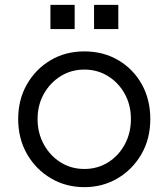

<svg xmlns="http://www.w3.org/2000/svg" viewBox="-20 -760 695 792"><path d="M55 -269Q55 -349 91 -412Q127 -475 188.5 -511.5Q250 -548 328 -548Q406 -548 467.5 -512Q529 -476 564.5 -413Q600 -350 600 -269Q600 -187 563 -123.5Q526 -60 464.5 -24Q403 12 328 12Q252 12 190 -24.5Q128 -61 91.5 -124.5Q55 -188 55 -269ZM520 -269Q520 -327 494.5 -373Q469 -419 425.5 -446Q382 -473 328 -473Q274 -473 230.5 -446Q187 -419 161 -373Q135 -327 135 -269Q135 -211 161 -164Q187 -117 230.5 -90Q274 -63 328 -63Q382 -63 425.5 -90Q469 -117 494.5 -164Q520 -211 520 -269ZM188 -640V-740H288V-640ZM368 -740H468V-640H368Z"/></svg>

Font: Kosmopol Plus Jakarta Sans
Style: Regular
Weight: 400
Designer: Gumpita Rahayu
Foundry: Tokotype
Version: Version 2.006